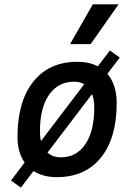

<svg xmlns="http://www.w3.org/2000/svg" viewBox="-20 -815 626 894"><path d="M77.1 58.6 31.2 25.4 94.7 -58.1Q61.5 -105.5 61.5 -177.7Q61.5 -342.8 135.3 -435.1Q209 -527.3 339.8 -527.3Q395 -527.3 435.5 -506.3L491.7 -580.1L537.6 -546.9L480 -471.2Q523.4 -420.4 523.4 -335Q523.4 -172.4 450 -81.3Q376.5 9.8 245.1 9.8Q180.2 9.8 136.2 -18.6ZM263.2 -82.5Q336.4 -82.5 377.7 -143.8Q418.9 -205.1 418.9 -314Q418.9 -350.6 408.7 -377L201.2 -104.5Q225.6 -82.5 263.2 -82.5ZM170.9 -158.2 372.1 -422.9Q352.1 -434.6 325.7 -434.6Q250.5 -434.6 208.3 -373.5Q166 -312.5 166 -203.6Q166 -178.7 170.9 -158.2ZM306.2 -609.4 412.1 -794.9H532.2L401.9 -609.4Z"/></svg>

Font: Cascadia Mono PL
Style: Italic
Weight: 400
Italic angle: -10°
Monospace: yes
Designer: Aaron Bell
Foundry: Saja Typeworks
Version: Version 2404.023; ttfautohint (v1.8.4)